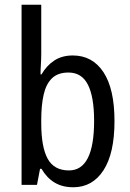

<svg xmlns="http://www.w3.org/2000/svg" viewBox="-20 -780 548 810"><path d="M154 -553Q154 -531 152.5 -508.5Q151 -486 151 -466H155Q177 -504 209.5 -525Q242 -546 287 -546Q370 -546 416.5 -475.5Q463 -405 463 -269Q463 -133 416.5 -61.5Q370 10 289 10Q243 10 210 -10Q177 -30 155 -68H149L136 0H71V-760H154ZM269 -474Q224 -474 199 -449.5Q174 -425 164 -380Q154 -335 154 -275V-260Q154 -160 181 -110.5Q208 -61 271 -61Q377 -61 377 -270Q377 -371 351 -422.5Q325 -474 269 -474Z"/></svg>

Font: Noto Sans Tamil Condensed
Style: Regular
Weight: 400
Width: 3
Designer: Jelle Bosma - Monotype Design Team
Foundry: Monotype Imaging Inc.
Version: Version 2.004; ttfautohint (v1.8.4.7-5d5b)